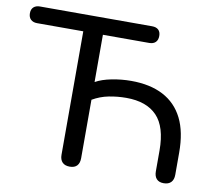

<svg xmlns="http://www.w3.org/2000/svg" viewBox="-81 -797 1012 896"><g transform="rotate(10 424.5 -349.0)"><path d="M304 7Q281 7 269 -5.5Q257 -18 257 -41V-626H38Q19 -626 8 -636.5Q-3 -647 -3 -666Q-3 -685 8 -695Q19 -705 38 -705H569Q589 -705 599.5 -695Q610 -685 610 -666Q610 -647 599.5 -636.5Q589 -626 569 -626H350V-402Q380 -419 426 -428Q472 -437 518 -437Q608 -437 670 -404.5Q732 -372 764 -308Q796 -244 796 -146V-41Q796 -18 784 -5.5Q772 7 749 7Q727 7 715.5 -5.5Q704 -18 704 -41V-140Q704 -252 654.5 -303.5Q605 -355 509 -355Q467 -355 426.5 -347Q386 -339 350 -318V-41Q350 -18 338.5 -5.5Q327 7 304 7Z"/></g></svg>

Font: Nunito Medium
Style: Regular
Weight: 500
Designer: Vernon Adams
Foundry: Vernon Adams
Version: Version 3.601